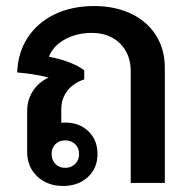

<svg xmlns="http://www.w3.org/2000/svg" viewBox="-20 -606 633 636"><path d="M526 -381V0H413V-370Q413 -427 377.5 -462Q342 -497 284 -497Q234 -497 195 -475.5Q156 -454 142 -418Q176 -412 208 -400Q240 -388 259 -373V-343Q223 -331 203 -305Q183 -279 183 -244V-199Q187 -200 196 -200Q243 -200 273 -171Q303 -142 303 -96Q303 -49 271 -19.5Q239 10 189 10Q137 10 103.5 -21.5Q70 -53 70 -103V-239Q70 -275 89 -304.5Q108 -334 141 -349Q97 -361 37 -366Q39 -431 71.5 -481Q104 -531 161 -558.5Q218 -586 292 -586Q361 -586 414.5 -560.5Q468 -535 497 -488.5Q526 -442 526 -381ZM151 -96Q151 -76 163.5 -63Q176 -50 196 -50Q216 -50 229 -63Q242 -76 242 -96Q242 -116 229 -128.5Q216 -141 196 -141Q176 -141 163.5 -128.5Q151 -116 151 -96Z"/></svg>

Font: Sarabun SemiBold
Style: Regular
Weight: 600
Designer: Suppakit Chalermlarp | Katatrad Co.,Ltd.
Foundry: Cadson Demak Co.,Ltd.
Version: Version 1.000; ttfautohint (v1.6)